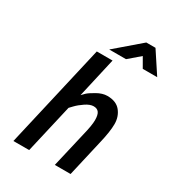

<svg xmlns="http://www.w3.org/2000/svg" viewBox="-212 -1020 1033 1140"><g transform="rotate(30 305.0 -450.5)"><path d="M410 -511Q471 -511 500.5 -474.5Q530 -438 530 -386.5Q530 -335 509 -248L452 0H344L400 -241Q418 -313 418 -349Q418 -385 406.5 -401Q395 -417 370.5 -417Q346 -417 315.5 -396.5Q285 -376 265 -355L245 -334L168 0H60L223 -708H331L269 -435Q277 -444 290 -456.5Q303 -469 340 -490Q377 -511 410 -511ZM281 -755 451 -901H514L610 -755H511L473 -821L396 -755Z"/></g></svg>

Font: Titillium Web SemiBold
Style: Italic
Weight: 600
Italic angle: -13°
Version: Version 1.002;PS 57.000;hotconv 1.0.70;makeotf.lib2.5.55311